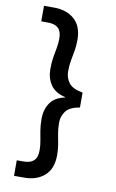

<svg xmlns="http://www.w3.org/2000/svg" viewBox="-104 -865 653 1082"><g transform="rotate(10 222.0 -324.5)"><path d="M115 162Q187 162 231.5 122.5Q276 83 276 5Q276 -29 271 -57Q266 -85 260.5 -113.5Q255 -142 255 -179Q255 -214 276.5 -243Q298 -272 356 -282V-367Q298 -377 276.5 -405.5Q255 -434 255 -470Q255 -507 260.5 -535.5Q266 -564 271 -592Q276 -620 276 -654Q276 -732 231.5 -771.5Q187 -811 115 -811H57V-722H96Q135 -722 154.5 -703.5Q174 -685 174 -644Q174 -616 169 -590Q164 -564 159 -534.5Q154 -505 154 -466Q154 -414 180 -376Q206 -338 264 -325V-323Q206 -311 180 -273Q154 -235 154 -182Q154 -144 159 -114.5Q164 -85 169 -58.5Q174 -32 174 -5Q174 36 154.5 54.5Q135 73 96 73H57V162Z"/></g></svg>

Font: DeepMind Sans Medium
Style: Regular
Weight: 500
Designer: Jonny Pinhorn / Modifications: Colophon Foundry
Foundry: Colophon Foundry
Version: Version 1.002; ttfautohint (v1.8.2)